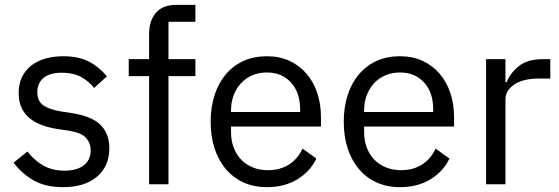

<svg xmlns="http://www.w3.org/2000/svg" viewBox="-20 -760 2307 792"><path d="M240 12Q168 12 119.5 -15.5Q71 -43 36 -89L93 -135Q123 -97 160 -76.5Q197 -56 246 -56Q297 -56 325.5 -78Q354 -100 354 -140Q354 -170 334.5 -191.5Q315 -213 264 -221L223 -227Q187 -232 157 -242.5Q127 -253 104.5 -270.5Q82 -288 69.5 -314Q57 -340 57 -376Q57 -414 71 -442.5Q85 -471 109.5 -490Q134 -509 168 -518.5Q202 -528 241 -528Q304 -528 346.5 -506Q389 -484 421 -445L368 -397Q351 -421 318 -440.5Q285 -460 235 -460Q185 -460 159.5 -438.5Q134 -417 134 -380Q134 -342 159.5 -325Q185 -308 233 -300L273 -294Q359 -281 395 -244.5Q431 -208 431 -149Q431 -74 380 -31Q329 12 240 12Z M595 -446H511V-516H595V-620Q595 -674 623 -707Q651 -740 708 -740H786V-670H675V-516H786V-446H675V0H595Z M1081 12Q1028 12 985.5 -7Q943 -26 912.5 -61.5Q882 -97 865.5 -146.5Q849 -196 849 -258Q849 -319 865.5 -369Q882 -419 912.5 -454.5Q943 -490 985.5 -509Q1028 -528 1081 -528Q1133 -528 1174 -509Q1215 -490 1244 -456.5Q1273 -423 1288.5 -377Q1304 -331 1304 -276V-238H933V-214Q933 -181 943.5 -152.5Q954 -124 973.5 -103Q993 -82 1021.5 -70Q1050 -58 1086 -58Q1135 -58 1171.5 -81Q1208 -104 1228 -147L1285 -106Q1260 -53 1207 -20.5Q1154 12 1081 12ZM1081 -461Q1048 -461 1021 -449.5Q994 -438 974.5 -417Q955 -396 944 -367.5Q933 -339 933 -305V-298H1218V-309Q1218 -378 1180.5 -419.5Q1143 -461 1081 -461Z M1630 12Q1577 12 1534.5 -7Q1492 -26 1461.5 -61.5Q1431 -97 1414.5 -146.5Q1398 -196 1398 -258Q1398 -319 1414.5 -369Q1431 -419 1461.5 -454.5Q1492 -490 1534.5 -509Q1577 -528 1630 -528Q1682 -528 1723 -509Q1764 -490 1793 -456.5Q1822 -423 1837.5 -377Q1853 -331 1853 -276V-238H1482V-214Q1482 -181 1492.5 -152.5Q1503 -124 1522.5 -103Q1542 -82 1570.5 -70Q1599 -58 1635 -58Q1684 -58 1720.5 -81Q1757 -104 1777 -147L1834 -106Q1809 -53 1756 -20.5Q1703 12 1630 12ZM1630 -461Q1597 -461 1570 -449.5Q1543 -438 1523.5 -417Q1504 -396 1493 -367.5Q1482 -339 1482 -305V-298H1767V-309Q1767 -378 1729.5 -419.5Q1692 -461 1630 -461Z M1985 0V-516H2065V-421H2070Q2084 -458 2120 -487Q2156 -516 2219 -516H2250V-436H2203Q2138 -436 2101.5 -411.5Q2065 -387 2065 -350V0Z"/></svg>

Font: IBM Plex Sans Thai
Style: Regular
Weight: 400
Designer: Mike Abbink, Paul van der Laan, Pieter van Rosmalen, Ben Mitchell, Mark Frömberg
Foundry: Bold Monday
Version: Version 1.2